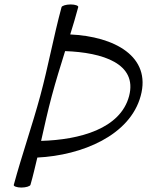

<svg xmlns="http://www.w3.org/2000/svg" viewBox="-20 -832 662 864"><path d="M257 -800C221 -667 197 -533 161 -400C125 -267 78 -133 42 0C40 6 56 12 76 12C97 12 115 6 117 0C129 -41 138 -82 148 -123C350 -133 565 -223 613 -400C662 -578 495 -668 296 -677C309 -718 321 -759 332 -800C334 -806 319 -812 298 -812C277 -812 259 -806 257 -800ZM213 -400C231 -467 252 -535 273 -602C442 -596 599 -546 561 -400C522 -252 338 -203 165 -198C180 -265 195 -333 213 -400Z"/></svg>

Font: Nupuram Light Oblique
Style: Regular
Weight: 300
Designer: Santhosh Thottingal (santhosh.thottingal@gmail.com)
Foundry: SMC
Version: Version 1.000